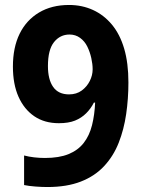

<svg xmlns="http://www.w3.org/2000/svg" viewBox="-20 -743 575 773"><path d="M497 -411Q497 -346 488 -284Q479 -222 458 -168.5Q437 -115 399.5 -74.5Q362 -34 305.5 -12Q249 10 171 10Q149 10 122.5 8Q96 6 77 2V-117Q96 -112 117.5 -109.5Q139 -107 161 -107Q218 -107 256 -122.5Q294 -138 317 -167.5Q340 -197 350.5 -239Q361 -281 363 -330H358Q346 -306 327 -287Q308 -268 282 -257.5Q256 -247 217 -247Q159 -247 118 -275Q77 -303 54.5 -353.5Q32 -404 32 -475Q32 -552 59 -607Q86 -662 137 -692.5Q188 -723 258 -723Q310 -723 354 -703Q398 -683 430.5 -644Q463 -605 480 -547Q497 -489 497 -411ZM260 -604Q222 -604 197.5 -573.5Q173 -543 173 -477Q173 -423 194 -393Q215 -363 258 -363Q288 -363 309 -378.5Q330 -394 341.5 -417Q353 -440 353 -464Q353 -485 347.5 -509.5Q342 -534 331.5 -555.5Q321 -577 302.5 -590.5Q284 -604 260 -604Z"/></svg>

Font: Noto Sans SemiCondensed
Style: Regular
Weight: 400
Width: 4
Version: Version 2.013